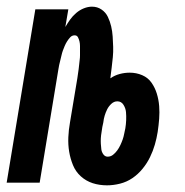

<svg xmlns="http://www.w3.org/2000/svg" viewBox="-36 -548 556 576"><path d="M285 8Q262 8 242 1.5Q222 -5 206.5 -19Q191 -33 183 -52.5Q175 -72 171.5 -93Q168 -114 169 -136.5Q170 -159 174 -181L196 -313Q197 -320 198 -327Q199 -334 200 -341Q201 -348 201.5 -354.5Q202 -361 203 -368Q204 -375 204 -382Q204 -389 204 -396Q204 -403 204 -410Q204 -417 202.5 -423.5Q201 -430 198 -436Q195 -442 188 -442Q180 -442 174.5 -436Q169 -430 165 -423.5Q161 -417 158 -410Q155 -403 152.5 -396Q150 -389 148.5 -382Q147 -375 145 -367.5Q143 -360 141.5 -353Q140 -346 139 -339L83 0H-16L70 -520H169L160 -467Q167 -479 174.5 -489.5Q182 -500 192.5 -509Q203 -518 215.5 -523Q228 -528 240 -528Q256 -528 268.5 -519.5Q281 -511 287.5 -497.5Q294 -484 297.5 -469Q301 -454 302 -438.5Q303 -423 303.5 -407.5Q304 -392 302.5 -376.5Q301 -361 299 -345Q297 -329 295 -313Q308 -322 323 -326Q338 -330 353 -330Q373 -330 390.5 -322.5Q408 -315 418.5 -300Q429 -285 434.5 -267Q440 -249 441.5 -230Q443 -211 441.5 -191.5Q440 -172 437 -152Q434 -133 428.5 -114Q423 -95 414 -76.5Q405 -58 391.5 -41.5Q378 -25 361 -13.5Q344 -2 324 3Q304 8 285 8ZM287 -78Q296 -78 303 -83.5Q310 -89 315.5 -96.5Q321 -104 325 -112.5Q329 -121 332 -129.5Q335 -138 336.5 -146.5Q338 -155 340 -163Q342 -175 342.5 -187.5Q343 -200 342 -211.5Q341 -223 334.5 -233.5Q328 -244 316 -244Q306 -244 298 -236.5Q290 -229 285.5 -220Q281 -211 278 -201Q275 -191 274 -181L271 -167Q270 -159 268.5 -150.5Q267 -142 266.5 -133.5Q266 -125 266.5 -116.5Q267 -108 268 -100Q269 -92 274 -85Q279 -78 287 -78Z"/></svg>

Font: Iosevka Curly Semibold
Style: Italic
Weight: 600
Italic angle: -9°
Monospace: yes
Designer: Belleve Invis
Foundry: Belleve Invis
Version: Version 22.1.2; ttfautohint (v1.8.4)